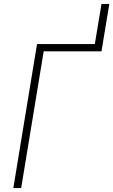

<svg xmlns="http://www.w3.org/2000/svg" viewBox="-20 -960 578 980"><path d="M48 0 169 -735H464L498 -940H538L498 -698H203L88 0Z"/></svg>

Font: Iosevka Curly XLtObl
Style: Regular
Weight: 200
Italic angle: -9°
Monospace: yes
Designer: Belleve Invis
Foundry: Belleve Invis
Version: Version 11.1.0; ttfautohint (v1.8.3)